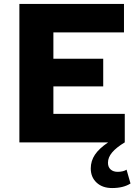

<svg xmlns="http://www.w3.org/2000/svg" viewBox="-20 -720 708 971"><path d="M640 208Q604 231 547 231Q498 231 468.5 203.5Q439 176 439 132Q439 94 460 62.5Q481 31 527 0H78V-700H607V-556H250V-423H502V-283H250V-144H611V0Q568 26 547 51Q526 76 526 103Q526 125 539.5 137Q553 149 575 149Q589 149 601 146Q613 143 620 138Z"/></svg>

Font: Red Hat Text
Style: Bold
Weight: 700
Designer: Pentagram, MCKL
Foundry: MCKL
Version: Version 1.030